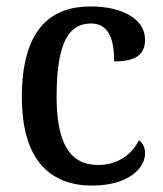

<svg xmlns="http://www.w3.org/2000/svg" viewBox="-20 -567 507 597"><path d="M266 10C381 10 431 -45 431 -90C431 -109 424 -122 412 -131C391 -88 347 -54 285 -54C195 -54 156 -126 156 -266C156 -443 198 -494 263 -494C320 -494 335 -441 335 -376C405 -376 431 -399 431 -444C431 -509 358 -547 262 -547C141 -547 48 -480 48 -265C48 -67 138 10 266 10Z"/></svg>

Font: Noto Serif Tamil SemiCondensed Medium
Style: Regular
Weight: 500
Width: 4
Designer: Indian Type Foundry, Tom Grace, and the Monotype Design Team
Foundry: Monotype Imaging Inc.
Version: Version 2.004